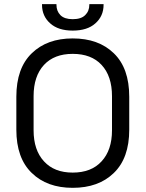

<svg xmlns="http://www.w3.org/2000/svg" viewBox="-20 -901 709 935"><path d="M334 13.7Q209 13.7 134.8 -58.6Q59.6 -130.9 59.6 -269.5Q59.6 -323.2 59.6 -429.7Q59.6 -569.3 134.8 -641.6Q209 -713.9 334 -713.9Q460 -713.9 534.2 -641.6Q609.4 -569.3 609.4 -429.7Q609.4 -377 609.4 -269.5Q609.4 -130.9 534.2 -58.6Q460 13.7 334 13.7ZM334 -60.5Q424.8 -60.5 474.6 -115.2Q525.4 -169.9 525.4 -266.6Q525.4 -322.3 525.4 -432.6Q525.4 -530.3 474.6 -585Q424.8 -638.7 334 -638.7Q244.1 -638.7 194.3 -585Q143.6 -530.3 143.6 -432.6Q143.6 -377.9 143.6 -266.6Q143.6 -169.9 194.3 -115.2Q244.1 -60.5 334 -60.5ZM334 -752Q263.7 -752 224.6 -787.1Q184.6 -822.3 184.6 -877.9Q184.6 -878.9 184.6 -880.9Q202.1 -880.9 254.9 -880.9Q254.9 -879.9 254.9 -877.9Q254.9 -846.7 274.4 -827.1Q293.9 -807.6 334 -807.6Q375 -807.6 394.5 -827.1Q415 -846.7 415 -877.9Q415 -878.9 415 -880.9Q432.6 -880.9 484.4 -880.9Q484.4 -879.9 484.4 -877.9Q484.4 -822.3 444.3 -787.1Q405.3 -752 334 -752Z"/></svg>

Font: Kadena Space Grotesk
Style: Regular
Weight: 400
Designer: Florian Karsten
Version: Version 2.000